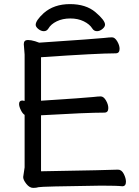

<svg xmlns="http://www.w3.org/2000/svg" viewBox="-20 -900 678 936"><path d="M142 16Q124 16 108.5 -3.5Q93 -23 93 -37L100 -84V-340Q90 -346 81.5 -363.5Q73 -381 73 -393Q73 -410 89 -410L100 -408V-634L96 -685Q96 -705 116 -705Q131 -705 151 -699L171 -692Q453 -711 488 -715Q514 -718 526 -718Q540 -718 551.5 -698.5Q563 -679 563 -662Q563 -640 544 -640Q456 -640 180 -621V-409Q397 -423 433 -427Q459 -430 471 -430Q485 -430 496.5 -410.5Q508 -391 508 -373Q508 -351 489 -351Q404 -351 180 -338V-65Q523 -71 555 -73Q573 -73 583.5 -52Q594 -31 594 -14Q594 8 576 8Q552 5 473 5Q179 9 168 12.5Q157 16 142 16ZM453 -748Q438 -748 430 -761Q417 -782 388.5 -796Q360 -810 323 -810Q285 -810 256.5 -796Q228 -782 216 -761Q208 -748 194 -748Q180 -748 167 -758.5Q154 -769 154 -779Q154 -800 193 -836Q243 -880 321 -880Q399 -880 445.5 -840.5Q492 -801 492 -780Q492 -769 479 -758.5Q466 -748 453 -748Z"/></svg>

Font: ToneOZ-Pinyin-WenKai-Medium
Style: Medium
Weight: 700
Designer: Fontworks Inc.
Foundry: ToneOZ
Version: Version 0.240331